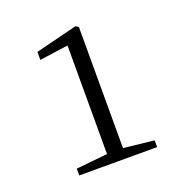

<svg xmlns="http://www.w3.org/2000/svg" viewBox="-88 -969 553 586"><g transform="rotate(-20 188.5 -676.0)"><path d="M73 -460V-482L180 -493H224L326 -482V-460ZM175 -460V-845L82 -832V-858L218 -892L227 -886V-460Z"/></g></svg>

Font: Noto Serif TC
Style: Regular
Weight: 200
Designer: Ryoko NISHIZUKA 西塚涼子 (kana & ideographs); Frank Grießhammer (Latin, Greek & Cyrillic); Wenlong ZHANG 张文龙 (bopomofo); San
Foundry: Adobe
Version: Version 2.001;hotconv 1.1.0;makeotfexe 2.6.0